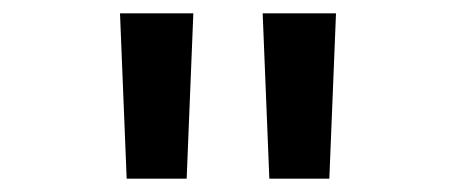

<svg xmlns="http://www.w3.org/2000/svg" viewBox="-20 -758 684 288"><path d="M384 -490 374 -738H484L474 -490ZM170 -490 160 -738H270L260 -490Z"/></svg>

Font: Panamera Medium
Style: Regular
Weight: 500
Designer: Bastien Sozeau
Foundry: NBR — Bastien Sozeau
Version: Version 3.002; ttfautohint (v1.8.4.7-5d5b);gftools[0.9.33]